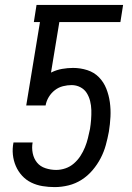

<svg xmlns="http://www.w3.org/2000/svg" viewBox="-20 -755 540 783"><path d="M203 8Q178 8 153.5 4Q129 0 107.5 -10.5Q86 -21 70 -38.5Q54 -56 44.5 -78Q35 -100 32.5 -124.5Q30 -149 35 -174H113Q109 -152 113.5 -130Q118 -108 131 -92Q144 -76 165.5 -69Q187 -62 209 -62Q228 -62 247 -68.5Q266 -75 281.5 -88.5Q297 -102 308 -119Q319 -136 326.5 -154.5Q334 -173 338.5 -191.5Q343 -210 347 -229Q350 -248 351.5 -267.5Q353 -287 352.5 -306Q352 -325 347.5 -343Q343 -361 333.5 -376Q324 -391 307.5 -399.5Q291 -408 272 -408Q255 -408 237 -403.5Q219 -399 204 -387.5Q189 -376 179 -359.5Q169 -343 166 -325H87L143 -665H118L129 -735H482L471 -665H222L188 -459Q210 -470 233 -474Q256 -478 278 -478Q308 -478 336 -469Q364 -460 383.5 -440Q403 -420 413.5 -393.5Q424 -367 428 -338Q432 -309 430.5 -279Q429 -249 424 -218Q419 -191 411.5 -163.5Q404 -136 390.5 -110Q377 -84 357.5 -61Q338 -38 313 -22Q288 -6 259.5 1Q231 8 203 8Z"/></svg>

Font: Iosevka Custom
Style: Italic
Weight: 400
Italic angle: -9°
Monospace: yes
Designer: Belleve Invis
Foundry: Belleve Invis
Version: Version 30.3.3; ttfautohint (v1.8.3)